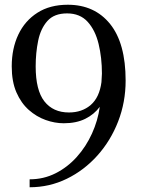

<svg xmlns="http://www.w3.org/2000/svg" viewBox="-20 -780 600 810"><path d="M29.5 -500Q29.5 -575 57.2 -633.8Q85 -692.5 137.8 -726.2Q190.5 -760 266 -760Q379 -760 444.5 -678.8Q510 -597.5 510 -440Q510 -349 478.5 -267.8Q447 -186.5 391 -124Q335 -61.5 261.8 -25.8Q188.5 10 105 10V-23.5Q164 -23.5 214.5 -49Q265 -74.5 304 -118Q343 -161.5 368 -216.5Q393 -271.5 401 -329.5Q377.5 -297.5 339.8 -278.8Q302 -260 249 -260Q211 -260 172.5 -273.8Q134 -287.5 101.5 -316.2Q69 -345 49.2 -390.5Q29.5 -436 29.5 -500ZM130.5 -500Q130.5 -399.5 167.2 -352.5Q204 -305.5 271 -305.5Q326 -305.5 362.8 -337.2Q399.5 -369 408 -433.5L410 -469.5Q410 -536.5 396 -594.5Q382 -652.5 349.8 -688Q317.5 -723.5 263 -723.5Q208.5 -723.5 180 -691.5Q151.5 -659.5 141 -608.2Q130.5 -557 130.5 -500Z"/></svg>

Font: Bodoni* 06pt
Style: Regular
Weight: 400
Version: Version 2.3